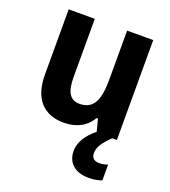

<svg xmlns="http://www.w3.org/2000/svg" viewBox="-141 -651 877 988"><g transform="rotate(20 297.5 -157.0)"><path d="M440 104C440 70 458 44 502 0H528V-547H385V-282C385 -171 363 -109 282 -109C230 -109 208 -149 208 -228V-547H65V-190C65 -56 131 10 240 10C304 10 360 -15 391 -70H399L416 -4C363 39 338 84 338 128C338 194 383 233 458 233C488 233 511 227 529 221V134C518 139 500 143 482 143C456 143 440 130 440 104Z"/></g></svg>

Font: Noto Sans Khmer SemiCondensed
Style: Bold
Weight: 700
Width: 4
Designer: Danh Hong and the Monotype Design Team
Foundry: Monotype Imaging Inc.
Version: Version 2.004